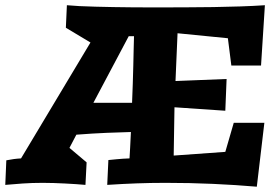

<svg xmlns="http://www.w3.org/2000/svg" viewBox="-47 -702 1069 732"><path d="M629.9 -575.2 622.1 -393.1 816.9 -400.9 812 -279.8 618.2 -293 615.2 -108.9 812 -123 844.2 -233.9H960.9L932.1 9.8Q851.6 2.9 764.4 -1Q677.2 -4.9 584 -4.9Q555.2 -4.9 528.1 -4.4Q501 -3.9 473.9 -2.9Q446.8 -2 419.2 -0.5Q391.6 1 361.8 2.9L366.2 -91.8L395.5 -94.7Q408.2 -95.7 421.9 -96.9Q435.5 -98.1 446.8 -98.1Q447.8 -113.8 449.2 -140.1Q450.7 -166.5 452.1 -198.7Q413.6 -197.8 360.4 -195.6Q307.1 -193.4 244.1 -188.5L217.8 -138.2L283.2 -83L278.8 2.9Q262.2 1.5 242.2 0Q222.2 -1.5 200.9 -2.4Q179.7 -3.4 158 -4.2Q136.2 -4.9 116.2 -4.9Q74.7 -4.9 39.3 -2.4Q3.9 0 -26.9 2.9L-22.9 -90.8Q-6.8 -93.8 5.1 -95.5Q17.1 -97.2 33.2 -98.1L297.9 -540L204.1 -596.2L208 -682.1Q228 -680.2 256.3 -678.7Q284.7 -677.2 317.4 -676.5Q350.1 -675.8 385.7 -675Q421.4 -674.3 456.1 -674.1Q490.7 -673.8 522.9 -673.8Q555.2 -673.8 581.1 -673.8Q617.7 -673.8 666 -674.1Q714.4 -674.3 766.1 -675Q817.9 -675.8 869.1 -677.5Q920.4 -679.2 962.9 -682.1L948.2 -452.1H835L821.8 -556.2ZM309.1 -310.1H456.5Q458 -345.7 459.2 -382.1Q460.4 -418.5 461.2 -451.9Q461.9 -485.4 462.6 -514.2Q463.4 -543 463.9 -564H443.8Z"/></svg>

Font: Simonetta
Style: Black Italic
Weight: 900
Italic angle: -2°
Designer: Gayaneh Bagdasaryan
Foundry: Brownfox
Version: Version 1.002